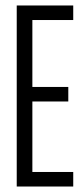

<svg xmlns="http://www.w3.org/2000/svg" viewBox="-20 -680 307 700"><path d="M41 0V-660H247V-607H98V-363H229V-310H98V-53H247V0Z"/></svg>

Font: Bricolage Grotesque 96pt Condensed ExtraLight
Style: Regular
Weight: 200
Width: 3
Designer: Mathieu Triay
Foundry: Atelier Triay
Version: Version 1.001; ttfautohint (v1.8.4.7-5d5b);gftools[0.9.33.de